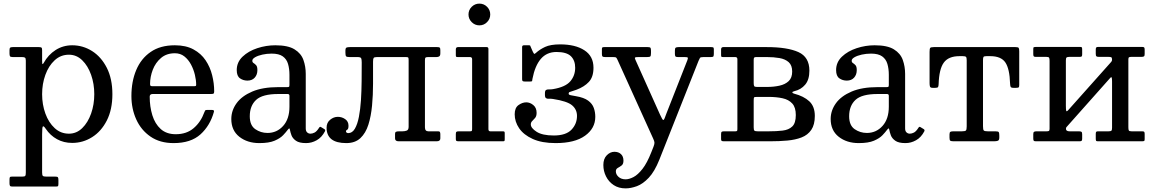

<svg xmlns="http://www.w3.org/2000/svg" viewBox="-20 -780 6384 1060"><path d="M32.5 -485C32.5 -477.7 33.4 -472.5 35.2 -469.5C37.1 -466.5 42 -465 50 -465H100C108.3 -465 114.2 -464 117.5 -462C120.8 -460 122.5 -454.7 122.5 -446V172C122.5 181.3 121.6 187.5 119.8 190.5C117.9 193.5 112.3 195 103 195H46C39.7 195 35.8 196.2 34.5 198.5C33.2 200.8 32.5 205.3 32.5 212V232C32.5 238.3 33.4 242.9 35.2 245.8C37.1 248.6 41.3 250 48 250H287C294 250 298.3 249.2 300 247.8C301.7 246.2 302.5 241.8 302.5 234.5V214C302.5 206 301.5 200.8 299.5 198.5C297.5 196.2 292.7 195 285 195H236C226 195 219.6 193.8 216.8 191.2C213.9 188.8 212.5 182.3 212.5 172V-39C212.5 -65.7 214 -80.1 217 -82.2C220 -84.4 225.2 -80 232.5 -69C249.2 -44.3 269.9 -25.2 294.8 -11.5C319.6 2.2 347.5 9 378.5 9C418.2 9 454.8 -1.6 488.5 -22.8C522.2 -43.9 549.2 -74.6 569.8 -114.8C590.2 -154.9 600.5 -203.3 600.5 -260C600.5 -316.7 590.2 -365.2 569.8 -405.5C549.2 -445.8 522.2 -476.7 488.5 -498C454.8 -519.3 418.2 -530 378.5 -530C344.8 -530 314.3 -521.2 287 -503.8C259.7 -486.2 237.8 -462.7 221.5 -433C218.5 -427.7 216.2 -425.4 214.8 -426.2C213.2 -427.1 212.5 -433.7 212.5 -446V-503C212.5 -510.7 211.3 -515.4 209 -517.2C206.7 -519.1 201.7 -520 194 -520H51C44.7 -520 40 -519.2 37 -517.5C34 -515.8 32.5 -511.3 32.5 -504ZM212.5 -260C212.5 -298 218.5 -333.6 230.5 -366.8C242.5 -399.9 259.6 -426.8 281.8 -447.2C303.9 -467.8 330.2 -478 360.5 -478C388.5 -478 413 -467.8 434 -447.2C455 -426.8 471.3 -399.9 483 -366.8C494.7 -333.6 500.5 -298 500.5 -260C500.5 -222 494.7 -186.4 483 -153.2C471.3 -120.1 455 -93.2 434 -72.8C413 -52.2 388.5 -42 360.5 -42C330.2 -42 303.9 -52.2 281.8 -72.8C259.6 -93.2 242.5 -120.1 230.5 -153.2C218.5 -186.4 212.5 -222 212.5 -260Z M705.5 -250C705.5 -203.3 714.4 -160.2 732.2 -120.8C750.1 -81.2 776.3 -49.6 811 -25.8C845.7 -1.9 888.2 10 938.5 10C1001.8 10 1051.2 -6.1 1086.8 -38.2C1122.2 -70.4 1147 -111.8 1161 -162.5C1163 -169.5 1159.7 -173 1151 -173H1122C1117 -173 1113.8 -171.9 1112.5 -169.8C1111.2 -167.6 1109.8 -164.7 1108.5 -161C1095.2 -124.3 1075.4 -94.8 1049.2 -72.5C1023.1 -50.2 990.2 -39 950.5 -39C916.2 -39 888.4 -48.6 867.2 -67.8C846.1 -86.9 830.7 -112.3 821 -144C811.3 -175.7 806.5 -209.8 806.5 -246.5C806.5 -256.2 812 -261 823 -261H1144.5C1151.5 -261 1156.2 -261.8 1158.8 -263.2C1161.2 -264.8 1162.5 -268.8 1162.5 -275.5C1162.5 -305.2 1158.8 -335 1151.2 -365C1143.8 -395 1131.7 -422.4 1115 -447.2C1098.3 -472.1 1076.1 -492.1 1048.2 -507.2C1020.4 -522.4 986.2 -530 945.5 -530C891.8 -530 847.2 -517.8 811.8 -493.2C776.2 -468.8 749.7 -435.4 732 -393.2C714.3 -351.1 705.5 -303.3 705.5 -250ZM822.5 -304C816.5 -304 812.7 -304.8 811 -306.5C809.3 -308.2 808.5 -311.5 808.5 -316.5C808.5 -342.8 813.5 -369 823.5 -395C833.5 -421 848.7 -442.7 869 -460C889.3 -477.3 914.8 -486 945.5 -486C965.8 -486 983.3 -480.2 998 -468.5C1012.7 -456.8 1024.8 -441.9 1034.5 -423.8C1044.2 -405.6 1051.3 -386.6 1056 -366.8C1060.7 -346.9 1063 -328.7 1063 -312C1063 -308.7 1062.2 -306.5 1060.8 -305.5C1059.2 -304.5 1055.2 -304 1048.5 -304Z M1257 -123C1257 -81 1271.8 -48.3 1301.2 -25C1330.8 -1.7 1367.7 10 1412 10C1447.3 10 1475.3 5.6 1496 -3.2C1516.7 -12.1 1532.3 -22.2 1543 -33.5C1553.7 -44.8 1561.7 -54.2 1567 -61.5C1571.7 -67.8 1574.9 -71 1576.8 -71C1578.6 -71 1580 -68 1581 -62C1582.3 -54 1585.1 -44.3 1589.2 -33C1593.4 -21.7 1601.6 -11.7 1613.8 -3C1625.9 5.7 1644.5 10 1669.5 10H1670C1690.3 10 1709.8 4.8 1728.5 -5.8C1747.2 -16.2 1762.3 -32.7 1774 -55C1776.3 -60.3 1775.3 -64.3 1771 -67L1753 -78C1748.7 -81.3 1744.8 -80.2 1741.5 -74.5C1732.8 -60.8 1724.5 -52 1716.5 -48C1708.5 -44 1701 -42 1694 -42C1687 -42 1680.9 -44.3 1675.8 -49C1670.6 -53.7 1668 -61 1668 -71V-372C1668 -399 1663.8 -424.6 1655.2 -448.8C1646.8 -472.9 1630.4 -492.5 1606.2 -507.5C1582.1 -522.5 1546.7 -530 1500 -530C1466.3 -530 1433.2 -524.7 1400.5 -514C1367.8 -503.3 1340.8 -487.8 1319.2 -467.2C1297.8 -446.8 1287 -422 1287 -393C1287 -371 1293 -355.8 1305 -347.5C1317 -339.2 1330.7 -335 1346 -335C1363 -335 1376.4 -340.4 1386.2 -351.2C1396.1 -362.1 1401 -376 1401 -393C1401 -406 1398.7 -415 1394 -420C1389.3 -425 1384.7 -428.9 1380 -431.8C1375.3 -434.6 1373 -439 1373 -445C1373 -451.7 1378.2 -458 1388.5 -464C1398.8 -470 1412.2 -474.8 1428.5 -478.5C1444.8 -482.2 1462 -484 1480 -484C1506.7 -484 1527.1 -478.9 1541.2 -468.8C1555.4 -458.6 1565.1 -444.7 1570.2 -427C1575.4 -409.3 1578 -389.3 1578 -367V-312C1578 -306 1577.2 -302.3 1575.8 -301C1574.2 -299.7 1570.7 -299 1565 -299H1516C1458.7 -299 1410.8 -290.8 1372.5 -274.5C1334.2 -258.2 1305.3 -236.7 1286 -210C1266.7 -183.3 1257 -154.3 1257 -123ZM1359 -138C1359 -176.7 1370.7 -206.8 1394 -228.5C1417.3 -250.2 1458 -261 1516 -261H1568C1574.7 -261 1578 -257.7 1578 -251V-191C1578 -145.7 1566.3 -110.2 1543 -84.5C1519.7 -58.8 1491 -46 1457 -46C1432 -46 1409.4 -53 1389.2 -67C1369.1 -81 1359 -104.7 1359 -138Z M1783 -75C1783 -18.3 1819.3 10 1892 10C1924.3 10 1950.2 0.8 1969.8 -17.5C1989.2 -35.8 2003.9 -60.6 2013.8 -91.8C2023.6 -122.9 2030.3 -158 2034 -197C2037.7 -236 2039.5 -276.3 2039.5 -318V-439C2039.5 -449.7 2040.6 -456.7 2042.8 -460C2044.9 -463.3 2051.3 -465 2062 -465H2221C2228.7 -465 2233.1 -463.8 2234.2 -461.5C2235.4 -459.2 2236 -454.7 2236 -448V-80C2236 -68.7 2232.5 -61.7 2225.5 -59C2218.5 -56.3 2210.7 -55 2202 -55H2184C2174.7 -55 2168.5 -54 2165.5 -52C2162.5 -50 2161 -46.3 2161 -41V-16C2161 -5.3 2167.7 0 2181 0H2391C2404.3 0 2411 -5.3 2411 -16V-39C2411 -43.7 2410.3 -47.5 2409 -50.5C2407.7 -53.5 2404.7 -55 2400 -55H2345C2332.3 -55 2326 -62.3 2326 -77V-447C2326 -455.3 2327.2 -460.4 2329.5 -462.2C2331.8 -464.1 2337 -465 2345 -465H2390C2396.3 -465 2401.4 -466.3 2405.2 -469C2409.1 -471.7 2411 -477.3 2411 -486V-503C2411 -510.7 2409.9 -515.4 2407.8 -517.2C2405.6 -519.1 2400.7 -520 2393 -520H1912C1903 -520 1896.6 -519.1 1892.8 -517.2C1888.9 -515.4 1887 -509.7 1887 -500V-490C1887 -479.3 1888.2 -472.5 1890.5 -469.5C1892.8 -466.5 1899.2 -465 1909.5 -465H1953.5C1964.8 -465 1971.6 -462.9 1973.8 -458.8C1975.9 -454.6 1977 -446.8 1977 -435.5C1977 -402.8 1976.8 -368.5 1976.5 -332.5C1976.2 -296.5 1974.9 -261.5 1972.8 -227.5C1970.6 -193.5 1966.8 -162.8 1961.5 -135.2C1956.2 -107.8 1948.8 -85.8 1939.2 -69.5C1929.8 -53.2 1917.3 -45 1902 -45C1899.7 -45 1897.1 -45.8 1894.2 -47.5C1891.4 -49.2 1890 -51.7 1890 -55C1890 -58.7 1892.3 -61.7 1897 -64C1901.7 -66.3 1904 -73.7 1904 -86C1904 -101.7 1897.9 -113.8 1885.8 -122.2C1873.6 -130.8 1860 -135 1845 -135C1830 -135 1815.9 -129.7 1802.8 -119C1789.6 -108.3 1783 -93.7 1783 -75Z M2566.5 -700C2566.5 -683.7 2572.4 -669.6 2584.2 -657.8C2596.1 -645.9 2610.2 -640 2626.5 -640C2643.2 -640 2657.3 -645.9 2669 -657.8C2680.7 -669.6 2686.5 -683.7 2686.5 -700C2686.5 -716.7 2680.7 -730.8 2669 -742.5C2657.3 -754.2 2643.2 -760 2626.5 -760C2610.2 -760 2596.1 -754.2 2584.2 -742.5C2572.4 -730.8 2566.5 -716.7 2566.5 -700ZM2574.5 -465C2582.5 -465 2586.5 -461 2586.5 -453V-69C2586.5 -63.7 2586 -60 2585 -58C2584 -56 2580.7 -55 2575 -55H2513C2507 -55 2502.8 -54.2 2500.2 -52.5C2497.8 -50.8 2496.5 -46.7 2496.5 -40V-12C2496.5 -6.7 2497.7 -3.3 2500 -2C2502.3 -0.7 2506.3 0 2512 0H2757C2761.7 0 2764.4 -0.8 2765.2 -2.5C2766.1 -4.2 2766.5 -7.3 2766.5 -12V-45C2766.5 -49.7 2765.7 -52.5 2764 -53.5C2762.3 -54.5 2759.2 -55 2754.5 -55H2687C2680 -55 2676.5 -59 2676.5 -67V-509.5C2676.5 -516.5 2673.3 -520 2667 -520H2508.5C2500.5 -520 2496.5 -515.7 2496.5 -507V-477C2496.5 -472 2497 -468.8 2498 -467.2C2499 -465.8 2502 -465 2507 -465Z M2821.5 -149C2821.5 -121.7 2829.8 -95.9 2846.2 -71.8C2862.8 -47.6 2887.8 -27.9 2921.2 -12.8C2954.8 2.4 2996.8 10 3047.5 10C3118.2 10 3172.3 -3.6 3210 -30.8C3247.7 -57.9 3266.5 -92.7 3266.5 -135C3266.5 -152.3 3263.8 -168.8 3258.2 -184.2C3252.8 -199.8 3242.3 -213.2 3227 -224.5C3211.7 -235.8 3189.2 -244 3159.5 -249C3148.5 -251 3139.1 -252.8 3131.2 -254.2C3123.4 -255.8 3119.5 -258.5 3119.5 -262.5C3119.5 -268.2 3121.8 -271.5 3126.5 -272.5C3131.2 -273.5 3143.2 -277.5 3162.5 -284.5C3191.2 -295.2 3214 -309.6 3231 -327.8C3248 -345.9 3256.5 -372 3256.5 -406C3256.5 -448.7 3239.8 -480.8 3206.2 -502.5C3172.8 -524.2 3128.2 -535 3072.5 -535C3036.8 -535 3009 -530.2 2989 -520.8C2969 -511.2 2952.7 -500.7 2940 -489C2934.7 -484 2931.1 -481.9 2929.2 -482.8C2927.4 -483.6 2924.5 -488.3 2920.5 -497L2910 -521C2908.7 -524.3 2907.8 -526.7 2907.2 -528C2906.8 -529.3 2904.2 -530 2899.5 -530H2872.5C2865.8 -530 2862.5 -526.8 2862.5 -520.5V-343C2862.5 -337.7 2863.5 -334.2 2865.5 -332.5C2867.5 -330.8 2871.3 -330 2877 -330H2907.5C2914.2 -330 2917.6 -331.1 2917.8 -333.2C2917.9 -335.4 2918.5 -339.2 2919.5 -344.5C2928.8 -392.8 2944.3 -429.7 2966 -455C2987.7 -480.3 3016.5 -493 3052.5 -493C3089.5 -493 3115.9 -485.2 3131.8 -469.8C3147.6 -454.2 3155.5 -433 3155.5 -406C3155.5 -377 3146.5 -352 3128.5 -331C3110.5 -310 3078.8 -295.7 3033.5 -288C3026.2 -286.7 3019 -286.2 3012 -286.5C3005 -286.8 2999.3 -285.8 2995 -283.5C2990.7 -281.2 2988.5 -275 2988.5 -265V-256C2988.5 -246.3 2990.7 -240.2 2995 -237.8C2999.3 -235.2 3004.9 -234.2 3011.8 -234.8C3018.6 -235.2 3025.8 -234.8 3033.5 -233.5C3085.5 -225.5 3120.5 -213.8 3138.5 -198.5C3156.5 -183.2 3165.5 -163.7 3165.5 -140C3165.5 -110.7 3155.3 -85.3 3135 -64C3114.7 -42.7 3082.2 -32 3037.5 -32C2995.5 -32 2963.8 -38.8 2942.5 -52.5C2921.2 -66.2 2910.5 -79.7 2910.5 -93C2910.5 -100.7 2913.2 -107 2918.5 -112C2923.8 -117 2929.2 -122.8 2934.5 -129.2C2939.8 -135.8 2942.5 -145 2942.5 -157C2942.5 -175.7 2936.4 -190 2924.2 -200C2912.1 -210 2899.2 -215 2885.5 -215C2871.2 -215 2856.9 -210 2842.8 -200C2828.6 -190 2821.5 -173 2821.5 -149Z M3311 131C3311 153.3 3315.9 174.3 3325.8 194C3335.6 213.7 3349.7 229.6 3368 241.8C3386.3 253.9 3408.3 260 3434 260C3453.3 260 3474.1 255.9 3496.2 247.8C3518.4 239.6 3540.2 224.1 3561.8 201.2C3583.2 178.4 3602.7 145.3 3620 102L3836.5 -444C3839.8 -452 3842.5 -457.5 3844.5 -460.5C3846.5 -463.5 3853.2 -465 3864.5 -465H3905.5C3913.2 -465 3917.7 -466.5 3919 -469.5C3920.3 -472.5 3921 -477.7 3921 -485V-508C3921 -513.7 3919.8 -517.1 3917.5 -518.2C3915.2 -519.4 3911.2 -520 3905.5 -520H3726.5C3718.2 -520 3712.7 -518.8 3710 -516.5C3707.3 -514.2 3706 -508.7 3706 -500V-483C3706 -476.3 3706.9 -471.7 3708.8 -469C3710.6 -466.3 3715.2 -465 3722.5 -465H3758.5C3769.2 -465 3775.2 -464 3776.8 -462C3778.2 -460 3777.7 -455.3 3775 -448L3659 -153C3654.7 -141.3 3651.3 -132.5 3649 -126.5C3646.7 -120.5 3644.2 -117.5 3641.5 -117.5C3638.8 -117.5 3633 -127.3 3624 -147L3488 -450C3484.7 -457 3484.2 -461.2 3486.5 -462.8C3488.8 -464.2 3495.2 -465 3505.5 -465H3552.5C3562.2 -465 3568.2 -466.2 3570.5 -468.8C3572.8 -471.2 3574 -477.5 3574 -487.5V-500C3574 -508.7 3572.9 -514.2 3570.8 -516.5C3568.6 -518.8 3563.5 -520 3555.5 -520H3316.5C3311.8 -520 3308.4 -519.5 3306.2 -518.5C3304.1 -517.5 3303 -514.7 3303 -510V-482C3303 -475 3304.1 -470.4 3306.2 -468.2C3308.4 -466.1 3313.2 -465 3320.5 -465H3363.5C3373.5 -465 3379.6 -464 3381.8 -462C3383.9 -460 3386.5 -455.7 3389.5 -449L3586 -15C3590.7 -5 3593.1 2.6 3593.2 7.8C3593.4 12.9 3591.5 20.7 3587.5 31L3576 60C3560.3 100 3544 130.8 3527 152.5C3510 174.2 3493.5 189.2 3477.5 197.5C3461.5 205.8 3447 210 3434 210C3417.7 210 3404.6 205.5 3394.8 196.5C3384.9 187.5 3380 177.3 3380 166C3380 157.3 3383.5 151.1 3390.5 147.2C3397.5 143.4 3404.5 138.9 3411.5 133.8C3418.5 128.6 3422 119.7 3422 107C3422 91.3 3417.4 79.2 3408.2 70.8C3399.1 62.2 3387 58 3372 58C3356.7 58 3342.7 64.4 3330 77.2C3317.3 90.1 3311 108 3311 131Z M4039 -465C4047 -465 4051 -461 4051 -453V-69C4051 -63.7 4050.5 -60 4049.5 -58C4048.5 -56 4045.2 -55 4039.5 -55H3977.5C3971.5 -55 3967.2 -54.2 3964.8 -52.5C3962.2 -50.8 3961 -46.7 3961 -40V-12C3961 -6.7 3962.2 -3.3 3964.5 -2C3966.8 -0.7 3970.8 0 3976.5 0H4233.5C4266.2 0 4297.2 -1.3 4326.8 -4C4356.2 -6.7 4382.4 -12.4 4405.2 -21.2C4428.1 -30.1 4446 -44 4459 -63C4472 -82 4478.5 -107.7 4478.5 -140C4478.5 -175 4468.3 -201.9 4448 -220.8C4427.7 -239.6 4399.7 -253.7 4364 -263C4358 -264.7 4354.8 -266.9 4354.5 -269.8C4354.2 -272.6 4357.7 -274.8 4365 -276.5C4389.7 -282.2 4409.8 -294.2 4425.2 -312.5C4440.8 -330.8 4448.5 -356.7 4448.5 -390C4448.5 -440 4428.2 -474.2 4387.8 -492.5C4347.2 -510.8 4289.2 -520 4213.5 -520H3973C3965 -520 3961 -515.7 3961 -507V-477C3961 -472 3961.5 -468.8 3962.5 -467.2C3963.5 -465.8 3966.5 -465 3971.5 -465ZM4141 -449C4141 -455.3 4141.8 -459.6 4143.5 -461.8C4145.2 -463.9 4149 -465 4155 -465H4213.5C4238.8 -465 4262.1 -463.2 4283.2 -459.5C4304.4 -455.8 4321.4 -448.2 4334.2 -436.8C4347.1 -425.2 4353.5 -408 4353.5 -385C4353.5 -362 4347.1 -344.4 4334.2 -332.2C4321.4 -320.1 4304.4 -311.7 4283.2 -307C4262.1 -302.3 4238.8 -300 4213.5 -300H4160C4151.3 -300 4146 -301.4 4144 -304.2C4142 -307.1 4141 -313 4141 -322ZM4141 -224C4141 -234 4141.7 -240 4143 -242C4144.3 -244 4150 -245 4160 -245H4223.5C4252.2 -245 4277.8 -242.5 4300.5 -237.5C4323.2 -232.5 4341 -222.8 4354 -208.5C4367 -194.2 4373.5 -173 4373.5 -145C4373.5 -115.3 4367 -94.2 4354 -81.8C4341 -69.2 4323.2 -61.7 4300.5 -59C4277.8 -56.3 4252.2 -55 4223.5 -55H4164C4153.7 -55 4147.2 -56.3 4144.8 -59C4142.2 -61.7 4141 -67.8 4141 -77.5Z M4566 -123C4566 -81 4580.8 -48.3 4610.2 -25C4639.8 -1.7 4676.7 10 4721 10C4756.3 10 4784.3 5.6 4805 -3.2C4825.7 -12.1 4841.3 -22.2 4852 -33.5C4862.7 -44.8 4870.7 -54.2 4876 -61.5C4880.7 -67.8 4883.9 -71 4885.8 -71C4887.6 -71 4889 -68 4890 -62C4891.3 -54 4894.1 -44.3 4898.2 -33C4902.4 -21.7 4910.6 -11.7 4922.8 -3C4934.9 5.7 4953.5 10 4978.5 10H4979C4999.3 10 5018.8 4.8 5037.5 -5.8C5056.2 -16.2 5071.3 -32.7 5083 -55C5085.3 -60.3 5084.3 -64.3 5080 -67L5062 -78C5057.7 -81.3 5053.8 -80.2 5050.5 -74.5C5041.8 -60.8 5033.5 -52 5025.5 -48C5017.5 -44 5010 -42 5003 -42C4996 -42 4989.9 -44.3 4984.8 -49C4979.6 -53.7 4977 -61 4977 -71V-372C4977 -399 4972.8 -424.6 4964.2 -448.8C4955.8 -472.9 4939.4 -492.5 4915.2 -507.5C4891.1 -522.5 4855.7 -530 4809 -530C4775.3 -530 4742.2 -524.7 4709.5 -514C4676.8 -503.3 4649.8 -487.8 4628.2 -467.2C4606.8 -446.8 4596 -422 4596 -393C4596 -371 4602 -355.8 4614 -347.5C4626 -339.2 4639.7 -335 4655 -335C4672 -335 4685.4 -340.4 4695.2 -351.2C4705.1 -362.1 4710 -376 4710 -393C4710 -406 4707.7 -415 4703 -420C4698.3 -425 4693.7 -428.9 4689 -431.8C4684.3 -434.6 4682 -439 4682 -445C4682 -451.7 4687.2 -458 4697.5 -464C4707.8 -470 4721.2 -474.8 4737.5 -478.5C4753.8 -482.2 4771 -484 4789 -484C4815.7 -484 4836.1 -478.9 4850.2 -468.8C4864.4 -458.6 4874.1 -444.7 4879.2 -427C4884.4 -409.3 4887 -389.3 4887 -367V-312C4887 -306 4886.2 -302.3 4884.8 -301C4883.2 -299.7 4879.7 -299 4874 -299H4825C4767.7 -299 4719.8 -290.8 4681.5 -274.5C4643.2 -258.2 4614.3 -236.7 4595 -210C4575.7 -183.3 4566 -154.3 4566 -123ZM4668 -138C4668 -176.7 4679.7 -206.8 4703 -228.5C4726.3 -250.2 4767 -261 4825 -261H4877C4883.7 -261 4887 -257.7 4887 -251V-191C4887 -145.7 4875.3 -110.2 4852 -84.5C4828.7 -58.8 4800 -46 4766 -46C4741 -46 4718.4 -53 4698.2 -67C4678.1 -81 4668 -104.7 4668 -138Z M5222 -20.5C5222 -11.2 5223.4 -5.4 5226.2 -3.2C5229.1 -1.1 5235.3 0 5245 0H5468C5477 0 5484.1 -1 5489.2 -3C5494.4 -5 5497 -11 5497 -21V-30.5C5497 -40.8 5496 -47.5 5494 -50.5C5492 -53.5 5486 -55 5476 -55H5434C5421.7 -55 5414.1 -56.6 5411.2 -59.8C5408.4 -62.9 5407 -70.8 5407 -83.5V-448.5C5407 -457.5 5408 -463.3 5410 -466C5412 -468.7 5417.3 -470 5426 -470H5447C5487 -470 5514.8 -458.3 5530.5 -435C5546.2 -411.7 5554.8 -372.8 5556.5 -318.5C5556.8 -310.5 5557.8 -304.6 5559.5 -300.8C5561.2 -296.9 5566.7 -295 5576 -295H5588C5595.7 -295 5600.8 -295.8 5603.2 -297.2C5605.8 -298.8 5607 -303.2 5607 -310.5V-496.5C5607 -506.5 5605.9 -512.9 5603.8 -515.8C5601.6 -518.6 5595.7 -520 5586 -520H5136C5124.7 -520 5117.8 -518.5 5115.5 -515.5C5113.2 -512.5 5112 -505.2 5112 -493.5V-320.5C5112 -313.2 5112.8 -307.1 5114.2 -302.2C5115.8 -297.4 5120.7 -295 5129 -295H5143C5151.7 -295 5156.9 -296.5 5158.8 -299.5C5160.6 -302.5 5161.7 -307.8 5162 -315.5C5163.7 -370.8 5173.2 -410.4 5190.5 -434.2C5207.8 -458.1 5236.7 -470 5277 -470H5295C5304.3 -470 5310.3 -468.7 5313 -466C5315.7 -463.3 5317 -457.2 5317 -447.5V-82.5C5317 -70.2 5315.5 -62.5 5312.5 -59.5C5309.5 -56.5 5302 -55 5290 -55H5243C5235.7 -55 5230.3 -54.1 5227 -52.2C5223.7 -50.4 5222 -45.5 5222 -37.5Z M6209.5 -77.5V-452C6209.5 -458.3 6210.8 -462.2 6213.2 -463.8C6215.8 -465.2 6220.2 -466 6226.5 -466H6281.5C6288.2 -466 6292.8 -466.9 6295.5 -468.8C6298.2 -470.6 6299.5 -475 6299.5 -482V-505C6299.5 -511.3 6298.7 -515.6 6297 -517.8C6295.3 -519.9 6291.5 -521 6285.5 -521H6043.5C6037.8 -521 6034.1 -520 6032.2 -518C6030.4 -516 6029.5 -512 6029.5 -506V-483C6029.5 -475.7 6030.8 -471 6033.2 -469C6035.8 -467 6040.3 -466 6047 -466H6098.5C6106.2 -466 6111.6 -465.3 6114.8 -464C6117.9 -462.7 6119.5 -458.2 6119.5 -450.5C6119.5 -445.8 6118 -441.8 6115 -438.5L5877 -171.5C5871 -164.8 5867.4 -164 5866.2 -169C5865.1 -174 5864.5 -183 5864.5 -196V-446.5C5864.5 -455.2 5865.8 -460.6 5868.5 -462.8C5871.2 -464.9 5876.5 -466 5884.5 -466H5942C5947.3 -466 5950.8 -467.1 5952.2 -469.2C5953.8 -471.4 5954.5 -475.2 5954.5 -480.5V-505.5C5954.5 -511.2 5954 -515.2 5953 -517.5C5952 -519.8 5948.8 -521 5943.5 -521H5700C5694.7 -521 5690.8 -520.6 5688.2 -519.8C5685.8 -518.9 5684.5 -515.7 5684.5 -510V-481C5684.5 -475.3 5685.3 -471.4 5687 -469.2C5688.7 -467.1 5692.2 -466 5697.5 -466H5756.5C5765.2 -466 5770.3 -464.4 5772 -461.2C5773.7 -458.1 5774.5 -452.2 5774.5 -443.5V-69C5774.5 -62.7 5773.3 -58.8 5771 -57.2C5768.7 -55.8 5764.2 -55 5757.5 -55H5702.5C5696.2 -55 5691.6 -54.1 5688.8 -52.2C5685.9 -50.4 5684.5 -46 5684.5 -39V-16C5684.5 -9.7 5685.3 -5.4 5687 -3.2C5688.7 -1.1 5692.5 0 5698.5 0H5940.5C5946.2 0 5949.9 -1 5951.8 -3C5953.6 -5 5954.5 -9 5954.5 -15V-38C5954.5 -45.3 5953.2 -50 5950.8 -52C5948.2 -54 5943.7 -55 5937 -55H5885.5C5871.8 -55 5865 -59.5 5865 -68.5C5865 -72.8 5865.8 -75.9 5867.5 -77.8C5869.2 -79.6 5871 -81.7 5873 -84L6109.5 -350C6113.8 -354.7 6116.6 -354.9 6117.8 -350.8C6118.9 -346.6 6119.5 -339.5 6119.5 -329.5V-74.5C6119.5 -65.8 6118.2 -60.4 6115.5 -58.2C6112.8 -56.1 6107.5 -55 6099.5 -55H6042C6036.7 -55 6033.2 -54 6031.8 -52C6030.2 -50 6029.5 -46.2 6029.5 -40.5V-15.5C6029.5 -10.2 6030 -6.2 6031 -3.8C6032 -1.2 6035.2 0 6040.5 0H6284C6289.7 0 6293.7 -0.5 6296 -1.5C6298.3 -2.5 6299.5 -5.7 6299.5 -11V-40C6299.5 -45.7 6298.8 -49.6 6297.2 -51.8C6295.8 -53.9 6292.2 -55 6286.5 -55H6227.5C6218.8 -55 6213.7 -56.6 6212 -59.8C6210.3 -62.9 6209.5 -68.8 6209.5 -77.5Z"/></svg>

Font: Besley*
Style: Regular
Weight: 400
Designer: Owen Earl
Foundry: indestructible type*
Version: Version 3.000; ttfautohint (v1.8.3)